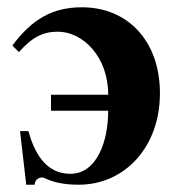

<svg xmlns="http://www.w3.org/2000/svg" viewBox="-20 -493 484 527"><path d="M32 -350C69 -392 99 -406 139 -406C206 -406 277 -339 277 -233H120V-189H277C277 -105 246 -16 173 -16C104 -16 74 -76 58 -133H35L52 14H75C76 -1 87 -6 97 -6C103 -6 126 14 196 14C322 14 419 -89 419 -237C419 -380 331 -473 205 -473C126 -473 69 -442 14 -368Z"/></svg>

Font: XITS
Style: Bold
Weight: 700
Designer: MicroPress Inc., with final additions and corrections provided by Coen Hoffman, Elsevier (retired)
Version: Version 1.107